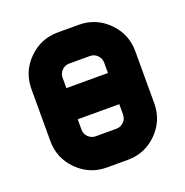

<svg xmlns="http://www.w3.org/2000/svg" viewBox="-117 -742 819 848"><g transform="rotate(-20 293.0 -317.5)"><path d="M390.6 -390.6V-439.5Q390.6 -459.5 376.2 -473.9Q361.8 -488.3 341.8 -488.3H244.1Q224.1 -488.3 209.7 -473.9Q195.3 -459.5 195.3 -439.5V-390.6ZM195.3 -244.1V-195.3Q195.3 -175.3 209.7 -160.9Q224.1 -146.5 244.1 -146.5H341.8Q361.8 -146.5 376.2 -160.9Q390.6 -175.3 390.6 -195.3V-244.1ZM244.1 -634.8H341.8Q422.9 -634.8 480 -577.6Q537.1 -520.5 537.1 -439.5V-195.3Q537.1 -114.3 480 -57.1Q422.9 0 341.8 0H244.1Q163.1 0 106 -57.1Q48.8 -114.3 48.8 -195.3V-439.5Q48.8 -520.5 106 -577.6Q163.1 -634.8 244.1 -634.8Z"/></g></svg>

Font: Audex
Style: Regular
Weight: 400
Designer: GGBotNet
Foundry: GGBotNet
Version: 1.00